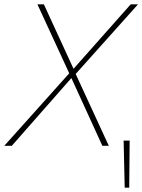

<svg xmlns="http://www.w3.org/2000/svg" viewBox="-21 -678 662 893"><path d="M621 -658 331 -334 485 0H455L311 -315L34 0H-1L301 -337L153 -658H183L321 -358L587 -658ZM559 195 554 -24H582L580 195Z"/></svg>

Font: EauTestText Extralight
Style: Italic
Weight: 250
Italic angle: -12°
Designer: Christian Thalmann (Catharsis Fonts)
Version: Version 0.001;PS 000.001;hotconv 1.0.88;makeotf.lib2.5.64775